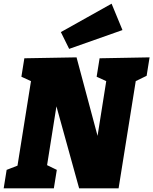

<svg xmlns="http://www.w3.org/2000/svg" viewBox="-32 -1021 831 1041"><path d="M508 -705 779 -710 763 -610 685 -572 707 -600 611 0H397L260 -495H282L220 -105L210 -132L276 -100L260 0H-12L4 -100L84 -131L60 -105L139 -600L158 -571L84 -605L100 -705L383 -710L512 -228H488L547 -600L566 -571L492 -605ZM343 -756 298 -847 573 -1001 632 -858Z"/></svg>

Font: Bitter Thin Black
Style: Italic
Weight: 900
Italic angle: -9°
Version: Version 3.020